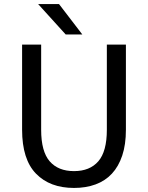

<svg xmlns="http://www.w3.org/2000/svg" viewBox="-20 -920 730 947"><path d="M345 7Q226 7 157.5 -63.5Q89 -134 89 -280V-700H183V-280Q183 -173 225 -124.5Q267 -76 345 -76Q423 -76 465 -124.5Q507 -173 507 -280V-700H601V-280Q601 -207 583 -153Q565 -99 532 -63.5Q499 -28 451.5 -10.5Q404 7 345 7ZM168 -900H271L386 -750H304Z"/></svg>

Font: Golos UI
Style: Regular
Weight: 400
Designer: A.Korolkova, Vitaly Kuzmin
Foundry: ParaType Ltd
Version: Version 2.000